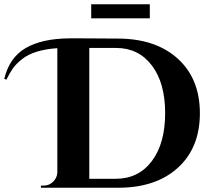

<svg xmlns="http://www.w3.org/2000/svg" viewBox="-120 -881 1002 901"><path d="M308 -795V-861H583V-795ZM206 -701Q223 -701 268 -701Q313 -701 435 -700Q612 -699 715 -605Q818 -511 818 -349.5Q818 -188 715 -94Q612 0 435 0H72V-10H85Q110 -10 128.5 -27.5Q147 -45 149 -70V-655Q37 -647 -17 -603Q-44 -582 -59.5 -560Q-75 -538 -90 -507L-100 -511Q-76 -611 0.5 -655.5Q77 -700 206 -701ZM423 -42Q530 -42 592.5 -125Q655 -208 655 -350Q655 -492 592.5 -574Q530 -656 425 -656Q424 -656 423 -656H299V-42H423Q423 -42 423 -42Z"/></svg>

Font: Cinzel Decorative
Style: Bold
Weight: 700
Version: Version 1.002;PS 001.002;hotconv 1.0.56;makeotf.lib2.0.21325